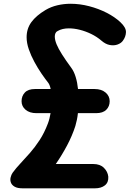

<svg xmlns="http://www.w3.org/2000/svg" viewBox="-20 -1026 706 1046"><path d="M97.5 -474.5Q97.5 -503 115.5 -522Q133.5 -541 170.5 -541H256Q251.5 -564 242 -576Q226 -596 206 -625.2Q186 -654.5 167.5 -688.5Q149 -722.5 137 -757.2Q125 -792 125 -823Q125 -870 151 -905.5Q177 -941 228 -971.5Q257.5 -989 292.5 -997.2Q327.5 -1005.5 364.5 -1005.5Q415 -1005.5 465.8 -992.2Q516.5 -979 560.8 -956.5Q605 -934 636 -905Q667 -876 666.2 -850.8Q665.5 -825.5 649 -803.5Q639.5 -790.5 620.5 -783.5Q601.5 -776.5 578.2 -780.8Q555 -785 532 -805Q507.5 -826 477.2 -840.8Q447 -855.5 415.5 -863.5Q384 -871.5 355 -871.5Q319 -871.5 294 -857Q286 -853.5 282.2 -845.2Q278.5 -837 278.5 -827Q278.5 -808.5 288.2 -784.8Q298 -761 317.8 -729.8Q337.5 -698.5 368 -657Q383 -637 392.2 -606.8Q401.5 -576.5 405 -541H495.5Q532.5 -541 555 -522Q577.5 -503 577.5 -474.5Q577.5 -446.5 559 -428Q540.5 -409.5 503.5 -409.5H404.5Q402.5 -390.5 398.8 -372.8Q395 -355 390.5 -339.5Q373.5 -286.5 345.5 -233.8Q317.5 -181 284 -132.5H488Q525 -132.5 546 -111.8Q567 -91 570 -63.5Q572 -32.5 551.5 -16.2Q531 0 497 0H104Q75 0 60 -8.8Q45 -17.5 40 -30Q34 -44.5 38 -60Q42 -75.5 48.5 -84.5Q67 -110 91.8 -136.2Q116.5 -162.5 143.5 -193.2Q170.5 -224 196 -263Q221.5 -302 241 -353.5Q246 -366.5 249.5 -380.8Q253 -395 255.5 -409.5H178.5Q141.5 -409.5 119.5 -428Q97.5 -446.5 97.5 -474.5Z"/></svg>

Font: Edu NSW ACT Hand Pre
Style: Regular
Weight: 400
Designer: Tina and Corey Anderson, Eben Sorkin, Mirko Velimirovic
Foundry: Sorkin Type Co.
Version: Version 2.000